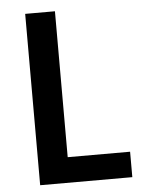

<svg xmlns="http://www.w3.org/2000/svg" viewBox="-52 -756 596 797"><g transform="rotate(-5 246.0 -357.0)"><path d="M83 0H467V-106H207V-714H83Z"/></g></svg>

Font: Noto Sans Thai SemCond SemBd
Style: Regular
Weight: 600
Width: 4
Designer: Monotype Design Team
Foundry: Monotype Imaging Inc.
Version: Version 2.002